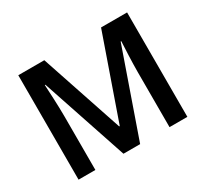

<svg xmlns="http://www.w3.org/2000/svg" viewBox="-144 -926 1216 1137"><g transform="rotate(-30 464.5 -357.0)"><path d="M400 0H514L718 -584H722C720 -543 715 -444 715 -376V0H837V-714H659L463 -153H459L271 -714H93V0H208V-370C208 -444 202 -545 200 -585H204Z"/></g></svg>

Font: Noto Sans Tai Tham SemiBold
Style: Regular
Weight: 600
Designer: Monotype Design Team 2013. Revised by David WIlliams 2020
Foundry: Monotype Imaging Inc.
Version: Version 2.002